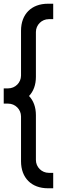

<svg xmlns="http://www.w3.org/2000/svg" viewBox="-20 -916 385 1032"><path d="M93 -290V-49C93 40 149 96 238 96H266V13H242C204 13 173 -18 173 -56V-297C173 -340 160 -375 136 -400C160 -425 173 -460 173 -503V-744C173 -782 204 -813 242 -813H266V-896H238C149 -896 93 -840 93 -751V-510C93 -472 62 -441 24 -441H0V-359H24C62 -359 93 -328 93 -290Z"/></svg>

Font: MintSans
Style: Regular
Weight: 400
Version: Version 2.0